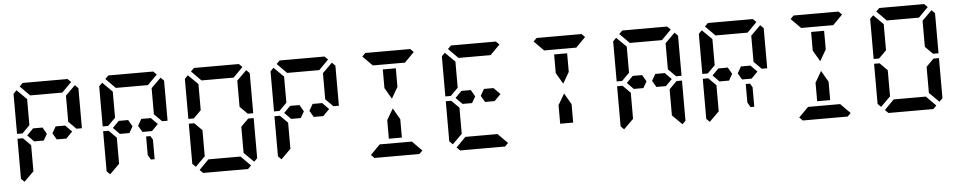

<svg xmlns="http://www.w3.org/2000/svg" viewBox="-48 -1411 9072 1822"><g transform="rotate(-5 4488.0 -500.0)"><path d="M561 -562 622 -500 561 -438H501H470L434 -499L470 -562H501H515ZM154 -526 151 -523H99V-905L130 -936L223 -844V-698V-608V-595ZM223 -302V-156L130 -64L99 -95V-477H151L161 -467L223 -405V-392ZM163 -969 194 -1000H346H470H622L653 -969L561 -876H554H501H470H346H315H262H255ZM686 -936 717 -905V-523H665L655 -533L593 -595V-608V-698V-830V-844ZM345 -562 381 -499 346 -438H315H255L194 -500L255 -562H301H315Z M1379 -356V-170H1343L1317 -216V-392H1358ZM1377 -562 1438 -500 1377 -438H1317H1286L1250 -499L1286 -562H1317H1331ZM970 -526 967 -523H915V-905L946 -936L1039 -844V-698V-608V-595ZM1039 -302V-156L946 -64L915 -95V-477H967L977 -467L1039 -405V-392ZM979 -969 1010 -1000H1162H1286H1438L1469 -969L1377 -876H1370H1317H1286H1162H1131H1078H1071ZM1502 -936 1533 -905V-523H1481L1471 -533L1409 -595V-608V-698V-830V-844ZM1161 -562 1197 -499 1162 -438H1131H1071L1010 -500L1071 -562H1117H1131Z M1786 -526 1783 -523H1731V-905L1762 -936L1855 -844V-698V-608V-595ZM2225 -405 2297 -477H2349V-95L2318 -64L2225 -156V-170V-302V-392ZM1855 -302V-156L1762 -64L1731 -95V-477H1783L1793 -467L1855 -405V-392ZM1795 -969 1826 -1000H1978H2102H2254L2285 -969L2193 -876H2186H2133H2102H1978H1947H1894H1887ZM2285 -31 2254 0H2102H1978H1826L1795 -31L1887 -124H2193ZM2318 -936 2349 -905V-523H2297L2287 -533L2225 -595V-608V-698V-830V-844Z M3009 -562 3070 -500 3009 -438H2949H2918L2882 -499L2918 -562H2949H2963ZM2602 -526 2599 -523H2547V-905L2578 -936L2671 -844V-698V-608V-595ZM2671 -302V-156L2578 -64L2547 -95V-477H2599L2609 -467L2671 -405V-392ZM2611 -969 2642 -1000H2794H2918H3070L3101 -969L3009 -876H3002H2949H2918H2794H2763H2710H2703ZM3134 -936 3165 -905V-523H3113L3103 -533L3041 -595V-608V-698V-830V-844ZM2793 -562 2829 -499 2794 -438H2763H2703L2642 -500L2703 -562H2749H2763Z M3610 -731V-830H3734V-731V-653L3672 -546L3610 -652ZM3427 -969 3458 -1000H3610H3734H3886L3917 -969L3825 -876H3818H3765H3734H3610H3579H3526H3519ZM3917 -31 3886 0H3734H3610H3458L3427 -31L3519 -124H3825ZM3734 -269V-170H3610V-269V-347L3672 -453L3734 -345Z M4641 -562 4702 -500 4641 -438H4581H4550L4514 -499L4550 -562H4581H4595ZM4234 -526 4231 -523H4179V-905L4210 -936L4303 -844V-698V-608V-595ZM4303 -302V-156L4210 -64L4179 -95V-477H4231L4241 -467L4303 -405V-392ZM4243 -969 4274 -1000H4426H4550H4702L4733 -969L4641 -876H4634H4581H4550H4426H4395H4342H4335ZM4733 -31 4702 0H4550H4426H4274L4243 -31L4335 -124H4641ZM4425 -562 4461 -499 4426 -438H4395H4335L4274 -500L4335 -562H4381H4395Z M5242 -731V-830H5366V-731V-653L5304 -546L5242 -652ZM5059 -969 5090 -1000H5242H5366H5518L5549 -969L5457 -876H5450H5397H5366H5242H5211H5158H5151ZM5366 -269V-170H5242V-269V-347L5304 -453L5366 -345Z M6273 -562 6334 -500 6273 -438H6213H6182L6146 -499L6182 -562H6213H6227ZM5866 -526 5863 -523H5811V-905L5842 -936L5935 -844V-698V-608V-595ZM6305 -405 6377 -477H6429V-95L6398 -64L6305 -156V-170V-302V-392ZM5935 -302V-156L5842 -64L5811 -95V-477H5863L5873 -467L5935 -405V-392ZM5875 -969 5906 -1000H6058H6182H6334L6365 -969L6273 -876H6266H6213H6182H6058H6027H5974H5967ZM6398 -936 6429 -905V-523H6377L6367 -533L6305 -595V-608V-698V-830V-844ZM6057 -562 6093 -499 6058 -438H6027H5967L5906 -500L5967 -562H6013H6027Z M7091 -356V-170H7055L7029 -216V-392H7070ZM7089 -562 7150 -500 7089 -438H7029H6998L6962 -499L6998 -562H7029H7043ZM6682 -526 6679 -523H6627V-905L6658 -936L6751 -844V-698V-608V-595ZM6751 -302V-156L6658 -64L6627 -95V-477H6679L6689 -467L6751 -405V-392ZM6691 -969 6722 -1000H6874H6998H7150L7181 -969L7089 -876H7082H7029H6998H6874H6843H6790H6783ZM7214 -936 7245 -905V-523H7193L7183 -533L7121 -595V-608V-698V-830V-844ZM6873 -562 6909 -499 6874 -438H6843H6783L6722 -500L6783 -562H6829H6843Z M7690 -731V-830H7814V-731V-653L7752 -546L7690 -652ZM7507 -969 7538 -1000H7690H7814H7966L7997 -969L7905 -876H7898H7845H7814H7690H7659H7606H7599ZM7997 -31 7966 0H7814H7690H7538L7507 -31L7599 -124H7905ZM7814 -269V-170H7690V-269V-347L7752 -453L7814 -345Z M8314 -526 8311 -523H8259V-905L8290 -936L8383 -844V-698V-608V-595ZM8753 -405 8825 -477H8877V-95L8846 -64L8753 -156V-170V-302V-392ZM8383 -302V-156L8290 -64L8259 -95V-477H8311L8321 -467L8383 -405V-392ZM8323 -969 8354 -1000H8506H8630H8782L8813 -969L8721 -876H8714H8661H8630H8506H8475H8422H8415ZM8813 -31 8782 0H8630H8506H8354L8323 -31L8415 -124H8721ZM8846 -936 8877 -905V-523H8825L8815 -533L8753 -595V-608V-698V-830V-844Z"/></g></svg>

Font: DSEG14 Classic Mini
Style: Bold
Weight: 700
Designer: Keshikan(Twitter:@keshinomi_88pro)
Version: Version 0.46